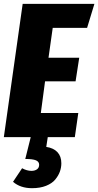

<svg xmlns="http://www.w3.org/2000/svg" viewBox="-21 -715 512 1001"><path d="M433.1 -569.8H253.9L231.9 -414.1H392.1L373 -291H213.9L191.9 -126H387.2L369.1 0H228L220.2 50.8Q258.3 56.6 278.6 78.4Q298.8 100.1 298.8 136.2Q298.8 158.2 291.3 179.4Q283.7 200.7 267.1 220.9Q250.5 241.2 219.2 253.7Q188 266.1 146 266.1Q85.4 266.1 46.9 232.9L94.2 162.1Q119.1 175.8 143.1 175.8Q160.6 175.8 171.9 167.7Q183.1 159.7 183.1 144Q183.1 127.9 166.3 120.8Q149.4 113.8 110.8 113.8L139.2 0H-1L97.2 -694.8H471.2Z"/></svg>

Font: Fira Sans Compressed ExtraBold
Style: Italic
Weight: 800
Width: 3
Italic angle: -8°
Designer: Carrois Corporate & Edenspiekermann AG
Foundry: Carrois Corporate GbR & Edenspiekermann AG
Version: Version 4.203;PS 004.203;hotconv 1.0.88;makeotf.lib2.5.64775